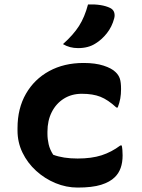

<svg xmlns="http://www.w3.org/2000/svg" viewBox="-20 -834 640 866"><path d="M357 -550Q410 -550 447 -538Q484 -526 501 -509Q515 -496 520.5 -479.5Q526 -463 526 -432Q526 -409 522.5 -389.5Q519 -370 511 -349H505Q467 -384 433 -397.5Q399 -411 349 -411Q303 -411 268 -389Q233 -367 213.5 -328.5Q194 -290 194 -240V-230Q194 -207 199.5 -183Q205 -159 220 -136Q265 -119 330 -119Q393 -119 438 -133.5Q483 -148 523 -178H529Q533 -161 533 -133Q533 -69 498 -35Q476 -13 436 -0.5Q396 12 330 12Q279 12 230.5 -8Q182 -28 143 -63.5Q104 -99 81.5 -145.5Q59 -192 59 -245V-256Q59 -345 97 -411Q135 -477 202 -513.5Q269 -550 357 -550ZM377 -814Q440 -816 477 -798Q491 -791 495 -778Q499 -765 495 -751Q485 -713 462 -684Q439 -655 411 -638Q379 -617 332 -617Q294 -617 264 -635Q311 -677 336.5 -717Q362 -757 377 -814Z"/></svg>

Font: Recursive Mn Csl St
Style: Bold
Weight: 700
Monospace: yes
Version: Version 1.079;hotconv 1.0.112;makeotfexe 2.5.65598; ttfautoh